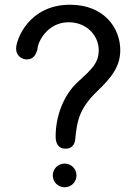

<svg xmlns="http://www.w3.org/2000/svg" viewBox="-20 -784 567 811"><path d="M48 -579C48 -548 73 -533 93 -533C124 -533 132 -557 138 -574C138 -607 181 -690 270 -690C346 -690 397 -634 397 -572C397 -518 367 -491 310 -439C247 -382 215 -291 215 -208C215 -198 215 -156 257 -156C293 -156 297 -187 298 -196C298 -200 299 -204 299 -208C306 -269 313 -324 389 -397C456 -461 488 -506 488 -573C488 -664 421 -764 276 -764C101 -764 48 -616 48 -579ZM203 -43C203 -15 225 7 253 7C281 7 303 -15 303 -43C303 -71 281 -93 253 -93C225 -93 203 -71 203 -43Z"/></svg>

Font: Numismatica Pro
Style: Regular
Weight: 400
Designer: Chris Hopkins
Foundry: Edward C. D. Hopkins
Version: Version 2.19D